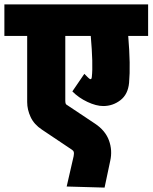

<svg xmlns="http://www.w3.org/2000/svg" viewBox="-63 -665 696 876"><path d="M-43 -645H612.8V-501H522Q533.2 -368.2 525.9 -287.1Q521 -234.4 486.3 -207.8Q451.7 -181.2 408.2 -181.2Q376 -181.2 335.9 -200Q295.9 -218.8 267.1 -248L321.8 -328.1L337.9 -312Q343.8 -306.2 347.4 -304.4Q351.1 -302.7 353.3 -305.2Q355.5 -307.6 356 -314.9Q362.3 -371.1 351.1 -501H234.9V-206.1Q234.9 -189.5 241.2 -187L370.1 -101.1Q417.5 -69.8 434.1 -24.4Q450.7 21 439.9 68.8L414.1 190.9L241.2 186L272.9 47.9Q275.4 34.2 273.7 28.3Q272 22.5 265.1 18.1L128.9 -73.2Q92.3 -97.2 76.7 -131.1Q61 -165 61 -199.2V-501H-43Z"/></svg>

Font: LT Superior Black
Style: Regular
Weight: 900
Designer: Daniel Lyons
Foundry: LyonsType
Version: Version 2.005